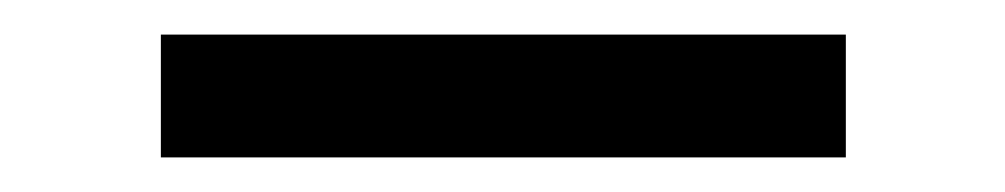

<svg xmlns="http://www.w3.org/2000/svg" viewBox="-20 -351 581 111"><path d="M73 -260V-331H469V-260Z"/></svg>

Font: DM Sans
Style: Regular
Weight: 400
Designer: Colophon Foundry, Jonny Pinhorn
Foundry: Colophon Foundry
Version: Version 4.004; ttfautohint (v1.8.4.7-5d5b)